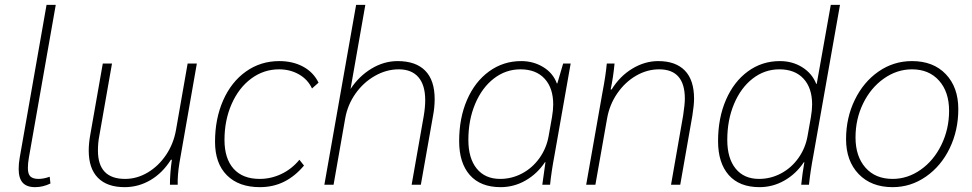

<svg xmlns="http://www.w3.org/2000/svg" viewBox="-20 -762 4010 792"><path d="M57 -65Q57 -87 61 -110L172 -742H210L99 -111Q95 -88 95 -69Q95 -44 105.5 -34Q116 -24 139 -24Q160 -24 185 -33L188 -5Q157 10 125 10Q90 10 73.5 -8.5Q57 -27 57 -65Z M346 -141Q346 -170 352 -204L404 -500H442L389 -198Q384 -172 384 -141Q384 -24 496 -24Q545 -24 589.5 -50.5Q634 -77 665 -123Q696 -169 706 -226L754 -500H792L720 -89Q712 -39 713 0H681Q681 -48 689 -103H685Q650 -48 600.5 -19Q551 10 494 10Q422 10 384 -28.5Q346 -67 346 -141Z M867 -177Q867 -272 900.5 -348Q934 -424 994.5 -467Q1055 -510 1132 -510Q1188 -510 1230.5 -487Q1273 -464 1294 -421L1267 -397Q1250 -434 1213.5 -455Q1177 -476 1131 -476Q1068 -476 1016.5 -438Q965 -400 935.5 -333Q906 -266 906 -185Q906 -108 943.5 -66Q981 -24 1051 -24Q1098 -24 1141 -44.5Q1184 -65 1215 -103L1234 -79Q1197 -35 1152 -12.5Q1107 10 1052 10Q965 10 916 -39Q867 -88 867 -177Z M1449 -742H1487L1426 -395Q1461 -448 1512.5 -479Q1564 -510 1620 -510Q1695 -510 1734 -470.5Q1773 -431 1773 -353Q1773 -319 1766 -283L1716 0H1678L1728 -284Q1734 -320 1734 -349Q1734 -411 1706 -443.5Q1678 -476 1625 -476Q1574 -476 1526.5 -449Q1479 -422 1446.5 -376Q1414 -330 1404 -274L1356 0H1318Z M1874 -180Q1874 -275 1906.5 -350Q1939 -425 1997.5 -467.5Q2056 -510 2130 -510Q2180 -510 2220.5 -485.5Q2261 -461 2277 -418H2279L2303 -500H2334L2267 -120Q2255 -57 2249 0H2217Q2225 -60 2230 -93H2228Q2196 -45 2148 -17.5Q2100 10 2045 10Q1962 10 1918 -40Q1874 -90 1874 -180ZM2243 -200 2257 -279Q2262 -309 2262 -331Q2262 -399 2226.5 -437.5Q2191 -476 2127 -476Q2066 -476 2017 -438Q1968 -400 1940 -333.5Q1912 -267 1912 -185Q1912 -109 1946.5 -66.5Q1981 -24 2043 -24Q2091 -24 2133.5 -46.5Q2176 -69 2205 -109.5Q2234 -150 2243 -200Z M2465 -380Q2479 -453 2483 -500H2515Q2510 -445 2499 -393H2503Q2537 -448 2588.5 -479Q2640 -510 2695 -510Q2767 -510 2805 -471Q2843 -432 2843 -355Q2843 -329 2836 -285L2786 0H2748L2798 -286Q2805 -332 2805 -355Q2805 -476 2699 -476Q2649 -476 2603.5 -449.5Q2558 -423 2526 -376.5Q2494 -330 2484 -272L2436 0H2398Z M2942 -180Q2942 -275 2974.5 -350Q3007 -425 3065 -467.5Q3123 -510 3197 -510Q3249 -510 3289.5 -484.5Q3330 -459 3347 -416H3349L3407 -742H3445L3335 -120Q3323 -57 3317 0H3285Q3290 -48 3298 -93H3296Q3264 -45 3216 -17.5Q3168 10 3113 10Q3030 10 2986 -40Q2942 -90 2942 -180ZM3311 -200 3325 -279Q3330 -309 3330 -331Q3330 -399 3294.5 -437.5Q3259 -476 3195 -476Q3134 -476 3085 -438Q3036 -400 3008 -333.5Q2980 -267 2980 -185Q2980 -109 3014.5 -66.5Q3049 -24 3111 -24Q3159 -24 3201.5 -46.5Q3244 -69 3273 -109.5Q3302 -150 3311 -200Z M3470 -188Q3470 -276 3506 -350Q3542 -424 3604 -467Q3666 -510 3742 -510Q3830 -510 3881.5 -456Q3933 -402 3933 -312Q3933 -224 3897.5 -150.5Q3862 -77 3799.5 -33.5Q3737 10 3662 10Q3574 10 3522 -44Q3470 -98 3470 -188ZM3895 -305Q3895 -383 3853.5 -429.5Q3812 -476 3742 -476Q3680 -476 3626 -438Q3572 -400 3540.5 -335.5Q3509 -271 3509 -195Q3509 -117 3550 -70.5Q3591 -24 3662 -24Q3724 -24 3778 -62Q3832 -100 3863.5 -165Q3895 -230 3895 -305Z"/></svg>

Font: Sarabun Thin
Style: Italic
Weight: 250
Italic angle: -10°
Designer: Suppakit Chalermlarp | Katatrad Co.,Ltd.
Foundry: Cadson Demak Co.,Ltd.
Version: Version 1.000; ttfautohint (v1.6)